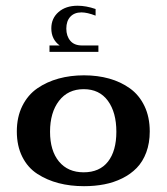

<svg xmlns="http://www.w3.org/2000/svg" viewBox="-20 -638 576 663"><path d="M150.9 -481H186Q157.2 -502 157.2 -540Q157.2 -574.7 182.1 -596.4Q207 -618.2 248 -618.2Q277.3 -618.2 310.1 -606.9V-584Q281.2 -595.2 261.2 -595.2Q236.8 -595.2 222.9 -580.3Q209 -565.4 209 -539.1Q209 -513.7 222.7 -497.3Q236.3 -481 263.2 -481H319.8V-459H150.9ZM497.1 -184.1Q497.1 -144 485.1 -111.8Q473.1 -79.6 452.1 -58.1Q431.2 -36.6 402.1 -22.2Q373 -7.8 340.3 -1.5Q307.6 4.9 270 4.9Q222.7 4.9 182.4 -5.6Q142.1 -16.1 108.9 -37.6Q75.7 -59.1 56.9 -96.7Q38.1 -134.3 38.1 -184.1Q38.1 -233.9 57.1 -272.2Q76.2 -310.5 108.9 -333Q141.6 -355.5 182.4 -366.7Q223.1 -377.9 270 -377.9Q316.9 -377.9 356.9 -366.7Q397 -355.5 428.7 -332.8Q460.4 -310.1 478.8 -272Q497.1 -233.9 497.1 -184.1ZM381.8 -183.1Q381.8 -250 352.5 -290Q323.2 -330.1 269 -330.1Q214.8 -330.1 183.8 -289.8Q152.8 -249.5 152.8 -183.1Q152.8 -117.7 183.6 -80.3Q214.4 -43 269 -43Q323.7 -43 352.8 -79.8Q381.8 -116.7 381.8 -183.1Z"/></svg>

Font: Wesal
Style: Regular
Weight: 500
Designer: Ahmed zaza
Foundry: Ahmed zaza
Version: Version 2.01